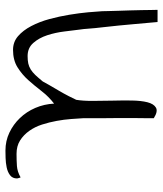

<svg xmlns="http://www.w3.org/2000/svg" viewBox="32 -634 590 694"><g transform="rotate(90 327.0 -287.0)"><path d="M354.5 -187.5Q329.1 -168 309.6 -142.6Q290 -117.2 269.5 -94.2Q249 -71.3 223.1 -55.2Q197.3 -39.1 160.2 -39.1Q131.8 -39.1 110.8 -57.1Q89.8 -75.2 74.2 -105Q58.6 -134.8 48.8 -170.9Q39.1 -207 33.2 -243.2Q27.3 -279.3 24.4 -310.5Q21.5 -341.8 20.5 -361.3Q20.5 -368.2 20 -383.8Q19.5 -399.4 19 -419.4Q18.6 -439.5 17.6 -461.4Q16.6 -483.4 16.6 -502.9Q16.6 -522.5 16.1 -538.1Q15.6 -553.7 15.6 -561.5H59.6Q60.5 -550.8 62.5 -528.8Q64.5 -506.8 66.9 -479.5Q69.3 -452.1 72.3 -421.4Q75.2 -390.6 78.6 -362.8Q82 -335 83.5 -313Q85 -291 86.9 -280.3Q89.8 -256.8 93.8 -224.6Q97.7 -192.4 107.4 -162.6Q117.2 -132.8 135.3 -112.3Q153.3 -91.8 182.6 -91.8Q198.2 -91.8 209.5 -94.2Q220.7 -96.7 231 -103Q241.2 -109.4 251 -119.6Q260.7 -129.9 274.4 -146.5Q277.3 -152.3 286.6 -168.5Q295.9 -184.6 307.1 -203.6Q318.4 -222.7 327.6 -240.7Q336.9 -258.8 340.8 -267.6Q344.7 -291 344.7 -325.7Q344.7 -360.4 343.8 -397Q342.8 -433.6 343.3 -467.8Q343.8 -502 349.6 -524.9Q355.5 -547.9 369.1 -555.7Q382.8 -563.5 407.2 -547.9Q407.2 -538.1 407.2 -518.1Q407.2 -498 406.7 -473.1Q406.2 -448.2 406.7 -420.9Q407.2 -393.6 407.2 -368.2V-322.3Q407.2 -302.7 407.2 -293.9Q408.2 -274.4 410.2 -249Q412.1 -223.6 417 -196.8Q421.9 -169.9 430.2 -144Q438.5 -118.2 453.1 -97.7Q467.8 -77.1 487.8 -64.5Q507.8 -51.8 536.1 -51.8Q559.6 -51.8 580.1 -53.2Q600.6 -54.7 621.1 -66.4Q622.1 -65.4 623.5 -60.1Q625 -54.7 625 -53.7Q625 -37.1 613.3 -28.3Q601.6 -19.5 585 -16.1Q568.4 -12.7 551.3 -12.2Q534.2 -11.7 524.4 -11.7Q489.3 -11.7 459.5 -25.9Q429.7 -40 406.7 -64Q383.8 -87.9 370.1 -119.6Q356.4 -151.4 354.5 -187.5Z"/></g></svg>

Font: The Girl Next Door
Style: Regular
Weight: 400
Designer: Kimberly Geswein
Foundry: Kimberly Geswein
Version: Version 1.002 2010